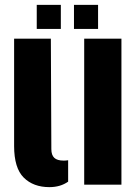

<svg xmlns="http://www.w3.org/2000/svg" viewBox="-20 -759 566 789"><path d="M38 -159V-600H189L191 -146Q191 -122 203 -110.5Q215 -99 242 -99Q251 -99 260 -100.5V-12.5Q228 10 183 10Q117 10 77.5 -29.2Q38 -68.5 38 -159ZM326 0V-600H479V0ZM284 -640V-739H383V-640ZM131 -640V-739H230V-640Z"/></svg>

Font: Big Shoulders Stencil Text Thin Black
Style: Regular
Weight: 900
Version: Version 2.001